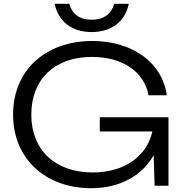

<svg xmlns="http://www.w3.org/2000/svg" viewBox="-20 -979 973 1012"><path d="M469 -70C272 -70 145 -187 145 -375C145 -563 270 -679 464 -679C629 -679 740 -599 763 -477H859C838 -642 685 -763 466 -763C221 -763 49 -610 49 -375C49 -141 221 13 461 13C615 13 731 -56 790 -161L795 0H868V-361H506V-286H783C755 -157 638 -70 469 -70ZM268 -959C288 -863 362 -810 463 -810C565 -810 639 -863 659 -959H582C567 -906 528 -875 463 -875C398 -875 360 -906 345 -959Z"/></svg>

Font: Bounded Light
Style: Regular
Weight: 300
Designer: Vlad Churkin
Version: Version 3.0